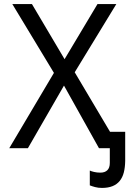

<svg xmlns="http://www.w3.org/2000/svg" viewBox="-20 -734 640 951"><path d="M573.2 0H470.2L296.9 -310.1L118.2 0H25.9L247.1 -373L41 -713.9H138.2L299.8 -440.9L462.9 -713.9H556.2L350.1 -376ZM600.1 -81.1V63Q599.6 95.2 593.3 120.1Q586.9 145 573 162.1Q559.1 179.2 537.4 188Q515.6 196.8 484.9 196.8Q466.3 196.8 450.9 192.6Q435.5 188.5 424.8 184.1V110.8Q431.6 114.3 446 117.7Q460.4 121.1 477.1 121.1Q499.5 121.1 511.7 109.1Q523.9 97.2 523.9 73.2V-81.1Z"/></svg>

Font: WenQuanYi Micro Hei Mono
Style: Regular
Weight: 400
Foundry: Ascender Corporation
Version: Version 0.2.0-beta